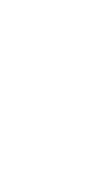

<svg xmlns="http://www.w3.org/2000/svg" viewBox="-36 -113 72 136"><g transform="rotate(-15 0.0 -45.0)"><path d="M0 -90.3V0V-90.3Z"/></g></svg>

Font: Amiri Quran Colored
Style: Regular
Weight: 400
Designer: Khaled Hosny
Version: Version 000.111